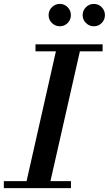

<svg xmlns="http://www.w3.org/2000/svg" viewBox="-61 -981 567 1001"><path d="M369.9 -902.1Q369.9 -926.2 387.1 -943.4Q404.4 -960.6 428.4 -960.6Q452.4 -960.6 469.3 -943.4Q486.1 -926.2 486.1 -902.1Q486.1 -878.1 469.3 -861.1Q452.4 -844 428.4 -844Q404.4 -844 387.1 -861.1Q369.9 -878.1 369.9 -902.1ZM192.4 -902.1Q192.4 -926.2 209.6 -943.4Q226.9 -960.6 250.9 -960.6Q274.9 -960.6 291.8 -943.4Q308.6 -926.2 308.6 -902.1Q308.6 -878.1 291.8 -861.1Q274.9 -844 250.9 -844Q226.9 -844 209.6 -861.1Q192.4 -878.1 192.4 -902.1ZM-41 -36.5H77.5L230.5 -713.5H124V-750H474V-713.5H355.5L202 -36.5H309V0H-41Z"/></svg>

Font: Bodoni* 06pt Medium
Style: Italic
Weight: 500
Italic angle: -13°
Version: Version 2.3